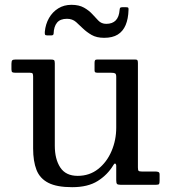

<svg xmlns="http://www.w3.org/2000/svg" viewBox="-20 -767 712 797"><path d="M117.5 -151Q117.5 -97.5 131.5 -61.8Q145.5 -26 180.8 -8Q216 10 279.5 10Q345 10 385.8 -15.8Q426.5 -41.5 450.5 -81.5Q456 -90.5 459.2 -87.5Q462.5 -84.5 462.5 -79.5V-19Q462.5 -7.5 465.5 -3.8Q468.5 0 479.5 0H628.5Q638.5 0 640.5 -3.5Q642.5 -7 642.5 -17V-43Q642.5 -51 637.5 -53Q632.5 -55 625.5 -55H569.5Q558 -55 555.2 -58Q552.5 -61 552.5 -72V-505Q552.5 -513.5 550.5 -516.8Q548.5 -520 540.5 -520H384.5Q377 -520 374.8 -517Q372.5 -514 372.5 -506V-474.5Q372.5 -468 376.2 -466.5Q380 -465 386.5 -465H441.5Q452.5 -465 457.5 -462.5Q462.5 -460 462.5 -448V-237Q462.5 -185.5 443 -139.8Q423.5 -94 387.5 -65.5Q351.5 -37 302.5 -37Q253 -37 230.2 -71.8Q207.5 -106.5 207.5 -162V-504.5Q207.5 -515.5 203.8 -517.8Q200 -520 188.5 -520H45.5Q34.5 -520 31 -516.8Q27.5 -513.5 27.5 -502V-479Q27.5 -469 31.5 -467Q35.5 -465 45.5 -465H104.5Q113.5 -465 115.5 -461.5Q117.5 -458 117.5 -448.5ZM412.5 -610Q447 -610 468.8 -623.5Q490.5 -637 501.5 -663Q512.5 -689 513.5 -726Q514 -732 512.5 -734.5Q511 -737 504 -737H487.5Q480.5 -737 478.8 -734.5Q477 -732 476.5 -726Q472.5 -668 421 -668Q401 -668 388 -681.8Q375 -695.5 364 -707.5Q349.5 -723.5 328.8 -735.2Q308 -747 276.5 -747Q245.5 -747 221.8 -732.2Q198 -717.5 183.5 -692.2Q169 -667 166 -635Q165.5 -627.5 166.8 -623.8Q168 -620 176.5 -620H192.5Q202 -620 202.5 -627Q203.5 -657 216.8 -673Q230 -689 258 -689Q280.5 -689 295.8 -675.5Q311 -662 323.5 -649.5Q339.5 -634 360.2 -622Q381 -610 412.5 -610Z"/></svg>

Font: Besley
Style: Regular
Weight: 400
Designer: Owen Earl
Foundry: indestructible type*
Version: Version 4.000